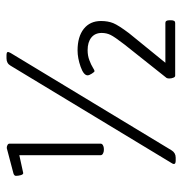

<svg xmlns="http://www.w3.org/2000/svg" viewBox="-4 -568 573 605"><g transform="rotate(-90 282.5 -265.5)"><path d="M78.9 1.6Q68.2 1.6 68.2 -4Q68.2 -7.1 71.3 -11.5L378.1 -518.8Q385.3 -531.5 401.1 -531.5H410.6Q421.3 -531.5 421.3 -526.8Q421.3 -525.2 418.2 -518.8L111.4 -11.5Q103.4 1.6 88.4 1.6ZM112.2 -224.7Q106.2 -224.7 101.1 -227.5Q95.9 -230.3 95.9 -235.4V-491.1L39.6 -478.8Q35.3 -478.8 33.1 -486.5Q30.9 -494.3 30.9 -501.8Q30.9 -507.3 38.8 -509.7L118.5 -530.7Q124.1 -530.7 128.2 -528.3Q132.4 -526 132.4 -522V-235.4Q132.4 -230.3 127.2 -227.5Q122.1 -224.7 116.1 -224.7ZM346.4 0Q342.4 0 340.1 -5.9Q337.7 -11.9 337.7 -18.6Q337.7 -23.8 339.3 -27L444.7 -159.7Q468.9 -191 475 -203.7Q481.2 -216.4 481.2 -231.5Q481.2 -252.5 466.7 -264.2Q452.2 -275.9 426.9 -275.9Q409.4 -275.9 395 -270.3Q380.5 -264.8 372 -259.4Q363.5 -254.1 361.1 -254.1Q358.3 -254.1 353 -262.6Q347.6 -271.1 347.6 -275.9Q347.6 -288.5 375 -298.1Q402.3 -307.6 426.1 -307.6Q469.3 -307.6 494.1 -288Q518.8 -268.3 518.8 -233.8Q518.8 -211.7 512.1 -195.2Q505.4 -178.8 480.4 -145.5L387.2 -30.9H512.9Q521.2 -30.9 521.2 -17.8V-13.1Q521.2 0 512.9 0Z"/></g></svg>

Font: Jaldi
Style: Regular
Weight: 400
Designer: Pablo Cosgaya and Nicolas Silva
Foundry: Omnibus-Type
Version: Version 1.001;PS 001.001;hotconv 1.0.70;makeotf.lib2.5.58329